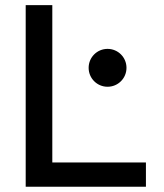

<svg xmlns="http://www.w3.org/2000/svg" viewBox="-20 -713 626 733"><path d="M78.1 0H537.1V-92.8H179.7V-693.4H78.1ZM390.6 -381.8C430.7 -381.8 462.9 -414.1 462.9 -454.1C462.9 -494.1 430.7 -526.4 390.6 -526.4C350.6 -526.4 318.4 -494.1 318.4 -454.1C318.4 -414.1 350.6 -381.8 390.6 -381.8Z"/></svg>

Font: CaskaydiaCove Nerd Font
Style: Regular
Weight: 400
Designer: Aaron Bell
Foundry: Saja Typeworks
Version: Version 2111.1;Nerd Fonts 2.3.3